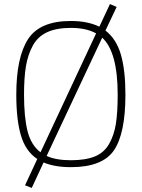

<svg xmlns="http://www.w3.org/2000/svg" viewBox="-20 -812 696 943"><path d="M328 9Q249 9 194 -14L136 111L103 98L163 -31Q106 -69 83 -146Q60 -223 60 -347Q60 -531 118 -620Q176 -709 328 -709Q410 -709 468 -681L520 -792L553 -778L498 -662Q552 -620 574 -543Q596 -466 596 -347Q596 -156 539.5 -73.5Q483 9 328 9ZM98 -347Q98 -235 115.5 -167Q133 -99 179 -64L452 -648Q404 -675 328 -675Q258 -675 212 -654Q166 -633 141.5 -588.5Q117 -544 107.5 -487.5Q98 -431 98 -347ZM328 -25Q400 -25 445.5 -43.5Q491 -62 515.5 -104.5Q540 -147 549 -203Q558 -259 558 -347Q558 -557 482 -627L209 -46Q255 -25 328 -25Z"/></svg>

Font: TitilliumText22L Th
Style: Thin
Weight: 100
Designer: Campivisivi
Foundry: Campivisivi
Version: 1.000